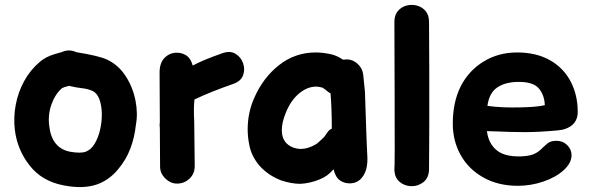

<svg xmlns="http://www.w3.org/2000/svg" viewBox="-20 -742 2385 776"><path d="M236 7Q316 23 373 3Q420 -14 455 -55Q490 -96 507 -142Q524 -187 529 -236Q538 -283 527.5 -336Q517 -389 488.5 -433.5Q460 -478 415 -500Q383 -516 289 -531Q261 -544 233 -533Q229 -531 221 -529Q201 -523 200 -523Q164 -512 141 -492Q102 -459 77.5 -414Q53 -369 43.5 -318Q34 -267 40 -217Q50 -136 100 -73Q149 -10 236 7ZM262 -129Q189 -144 179 -233Q173 -278 188 -320Q203 -362 231 -386L241 -390Q242 -390 259 -395Q288 -388 311.5 -385.5Q335 -383 355 -374Q373 -365 382 -340Q391 -315 391.5 -282.5Q392 -250 384.5 -217.5Q377 -185 362.5 -161Q348 -137 327 -129Q305 -121 262 -129Z M648 -21Q670 1 698 0Q726 -1 746.5 -20.5Q767 -40 767 -71Q766 -186 765 -249Q762 -308 766 -340Q831 -371 923 -403Q954 -414 962.5 -438Q971 -462 962.5 -486.5Q954 -511 932 -524.5Q910 -538 879 -527Q799 -499 759 -477Q751 -506 733.5 -517.5Q716 -529 695 -529Q666 -529 645.5 -508.5Q625 -488 625 -449Q625 -359 626 -248Q624 -237 626 -225Q626 -168 627 -69Q627 -41 648 -21Z M1194 1Q1233 -1 1272 -17Q1305 -30 1328 -58Q1336 -25 1354.5 -12.5Q1373 0 1396 -1Q1424 -2 1441.5 -22.5Q1459 -43 1463 -72Q1465 -86 1465 -102Q1464 -117 1462 -167L1460 -221Q1457 -327 1455 -371L1448 -440Q1445 -466 1425.5 -484Q1406 -502 1381 -502L1371 -501H1366Q1344 -516 1321 -522Q1286 -530 1256 -530Q1173 -530 1108 -479Q1043 -428 1007 -345Q981 -286 981 -219Q981 -190 987 -159Q995 -112 1029 -72Q1064 -33 1116 -13Q1158 1 1194 1ZM1195 -140Q1182 -140 1167 -145Q1119 -162 1119 -216Q1119 -247 1135 -286Q1155 -336 1188.5 -364Q1222 -392 1258 -392Q1267 -392 1283 -388L1292 -382L1306 -371L1316 -364Q1321 -306 1321 -222Q1313 -219 1307 -212L1290 -188L1275 -174Q1265 -164 1257 -159Q1225 -140 1195 -140Z M1714 -57Q1714 -91 1714.5 -140Q1715 -189 1715 -244.5Q1715 -300 1715 -354.5Q1715 -409 1715 -454Q1714 -573 1714 -653Q1714 -681 1700 -697.5Q1686 -714 1665 -719.5Q1644 -725 1623 -719.5Q1602 -714 1588 -697.5Q1574 -681 1574 -653L1575 -347Q1576 -59 1574 -59Q1574 -25 1594.5 -7.5Q1615 10 1642.5 10.5Q1670 11 1691.5 -6Q1713 -23 1714 -57Z M2073 9Q2125 9 2175.5 -8Q2226 -25 2258 -54Q2290 -83 2290 -115Q2290 -138 2272.5 -155.5Q2255 -173 2229 -173Q2206 -173 2193 -162.5Q2180 -152 2165 -137Q2151 -124 2133 -117.5Q2115 -111 2085 -110Q2019 -108 1986.5 -135.5Q1954 -163 1948 -212L1983 -211Q2046 -208 2101 -208Q2159 -208 2234 -215Q2271 -218 2293 -237Q2315 -256 2315 -290Q2315 -357 2287 -411.5Q2259 -466 2204 -498Q2148 -530 2070 -530Q1994 -530 1934 -493Q1874 -456 1842 -393Q1810 -329 1810 -242Q1810 -173 1841.5 -116Q1873 -59 1933 -25Q1993 9 2073 9ZM1950 -314Q1957 -366 1989 -388Q2021 -410 2072 -411Q2133 -412 2156.5 -386Q2180 -360 2182 -317Q2150 -309 2081 -308Q2009 -306 1950 -314Z"/></svg>

Font: Balsamiq Sans
Style: Bold
Weight: 700
Designer: Michael Angeles
Foundry: Balsamiq SRL
Version: Version 1.020; ttfautohint (v1.8.4.7-5d5b);gftools[0.9.26]